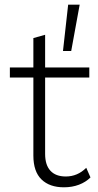

<svg xmlns="http://www.w3.org/2000/svg" viewBox="-20 -787 417 817"><path d="M283 -570H248L270 -767H319ZM365 -32Q345 -12 316 -1Q287 10 252 10Q191 10 156.5 -23.5Q122 -57 122 -125V-457H22V-500H122V-625L172 -639V-500H360V-457H172V-132Q172 -85 194.5 -60.5Q217 -36 260 -36Q310 -36 347 -73Z"/></svg>

Font: Work Sans Light
Style: Regular
Weight: 300
Designer: Wei Huang
Foundry: Wei Huang
Version: Version 1.500